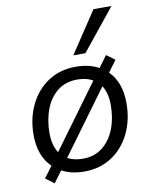

<svg xmlns="http://www.w3.org/2000/svg" viewBox="-88 -818 732 924"><g transform="rotate(-10 278.0 -356.5)"><path d="M104 40 62 9 103 -46Q44 -104 44 -206Q44 -288 76 -353.5Q108 -419 165.5 -457Q223 -495 301 -495Q365 -495 413 -469L454 -525L495 -495L454 -439Q511 -382 511 -281Q511 -199 479.5 -133.5Q448 -68 390 -29.5Q332 9 255 9Q192 9 145 -16ZM121 -202Q121 -142 146 -105L373 -415Q342 -433 297 -433Q240 -433 201 -402.5Q162 -372 141.5 -319.5Q121 -267 121 -202ZM259 -53Q315 -53 354.5 -84Q394 -115 414.5 -167.5Q435 -220 435 -285Q435 -343 411 -380L184 -70Q215 -53 259 -53ZM299 -551 433 -753H521L358 -551Z"/></g></svg>

Font: Nunito Sans
Style: Italic
Weight: 400
Italic angle: -9°
Designer: Vernon Adams
Foundry: Vernon Adams
Version: Version 3.006; ttfautohint (v1.8.3)